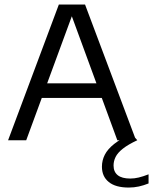

<svg xmlns="http://www.w3.org/2000/svg" viewBox="-20 -615 672 842"><path d="M15.5 0 238 -595H353L576.5 0H494.5L289 -560H301L95 0ZM137.5 -185.5 156 -249.5H435L453 -185.5ZM544.5 207.5Q487 207.5 457 183.2Q427 159 427 116Q427 88.5 439.5 63.8Q452 39 480.8 16.2Q509.5 -6.5 558 -28L582 0Q541.5 19 518.8 37Q496 55 487 73.2Q478 91.5 478 111Q478 138.5 496.2 153.2Q514.5 168 551.5 168Q569.5 168 588.2 163.5Q607 159 631.5 149.5V189.5Q610.5 198 589 202.8Q567.5 207.5 544.5 207.5Z"/></svg>

Font: Encode Sans SC
Style: Regular
Weight: 400
Version: Version 3.002